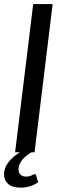

<svg xmlns="http://www.w3.org/2000/svg" viewBox="-24 -736 311 928"><path d="M142.5 105.5Q148.5 105.5 150.5 112L160.5 145Q144.5 156.5 122.2 163.8Q100 171 76 171Q37 171 16.2 153.5Q-4.5 136 -4.5 107Q-4.5 75.5 16.8 48.2Q38 21 72 0H49L136.5 -716.5H230.5L143 0H128.5Q118 6 106.8 14.2Q95.5 22.5 86.5 33Q77.5 43.5 71.5 56Q65.5 68.5 65.5 82.5Q65.5 98.5 75 108Q84.5 117.5 100.5 117.5Q110.5 117.5 117.5 115.8Q124.5 114 129.2 111.8Q134 109.5 137 107.5Q140 105.5 142.5 105.5Z"/></svg>

Font: Lato
Style: Italic
Weight: 400
Italic angle: -7°
Designer: Lukasz Dziedzic
Foundry: tyPoland Lukasz Dziedzic
Version: Version 2.007; 2014-02-27